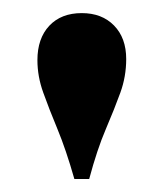

<svg xmlns="http://www.w3.org/2000/svg" viewBox="-20 -624 250 293"><path d="M93.5 -350.8Q80.6 -396 67.7 -427Q54.8 -458.1 46 -482.7Q37.1 -507.3 37.1 -532.3Q37.1 -565.3 55.2 -584.7Q73.4 -604 104.8 -604Q135.5 -604 154 -585.1Q172.6 -566.1 172.6 -533.9Q172.6 -507.3 163.7 -482.7Q154.8 -458.1 141.5 -427Q128.2 -396 116.1 -350.8Z"/></svg>

Font: Playfair 5pt SemiExpanded Light ExtraBold
Style: Regular
Weight: 800
Version: Version 2.001;gftools[0.9.30]